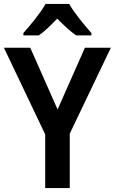

<svg xmlns="http://www.w3.org/2000/svg" viewBox="-20 -957 584 977"><path d="M332 -937H212C188 -894 135 -829 99 -789V-777H178C208 -798 238 -828 271 -862C305 -828 336 -799 367 -777H445V-789C409 -830 357 -892 332 -937ZM273 -400 134 -714H0L210 -273V0H335V-277L544 -714H412Z"/></svg>

Font: Noto Sans Lao Looped SemiCondensed SemiBold
Style: Regular
Weight: 600
Width: 4
Designer: Mark Frömberg, Ben Mitchell
Foundry: The Fontpad Ltd
Version: Version 1.002